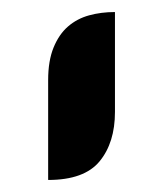

<svg xmlns="http://www.w3.org/2000/svg" viewBox="-20 -781 256 319"><path d="M171 -595Q171 -544 145.5 -513Q120 -482 60 -482V-648Q60 -680 69 -702Q78 -724 93 -737Q108 -750 128 -755.5Q148 -761 171 -761Z"/></svg>

Font: Kenia
Style: Regular
Weight: 400
Designer: Julia Petretta
Foundry: Julia Petretta
Version: Version 1.001